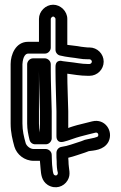

<svg xmlns="http://www.w3.org/2000/svg" viewBox="-20 -646 511 813"><path d="M199 10C199 -5 185 -15 174 -15H123C107 -15 93 -28 89 -39C81 -67 75 -93 75 -123V-374C77 -408 89 -419 99 -419H170C185 -419 195 -433 195 -444V-566C195 -570 201 -576 205 -576C209 -576 215 -570 215 -566V-435C215 -423 224 -413 234 -411C261 -404 293 -402 315 -398C324 -396 339 -395 352 -395H359C364 -395 369 -390 369 -385C369 -380 364 -375 359 -375H352C325 -375 300 -381 270 -384C260 -385 252 -386 246 -387C243 -388 215 -396 215 -363V-346C215 -296 218 -224 219 -175V-70C219 -67 218 -38 250 -46C271 -51 286 -58 303 -63L320 -68C340 -73 361 -79 383 -84C393 -87 399 -78 395 -69C392 -65 375 -61 344 -55C337 -54 331 -50 324 -48C291 -38 269 -28 240 -24C228 -22 219 -11 219 1V3C219 15 219 27 220 37C220 56 221 71 225 86C225 95 218 100 210 95C207 93 204 88 202 64C201 55 200 49 200 40C200 31 199 23 199 10ZM25 -375V-123C25 -85 33 -54 41 -25C51 8 83 35 123 35H149C150 46 151 60 152 70C154 90 155 119 182 137C214 157 250 145 266 118C282 91 270 72 270 36C270 31 269 28 269 22C295 16 317 7 340 0C346 -2 349 -3 356 -6C375 -9 419 -9 439 -45C462 -90 425 -146 370 -132L306 -116L289 -111C281 -109 275 -106 269 -104V-175C268 -222 265 -286 265 -334C289 -331 319 -325 352 -325H359C392 -325 419 -352 419 -385C419 -418 392 -445 359 -445H352C346 -445 335 -447 324 -448C304 -452 285 -453 265 -456V-566C265 -598 237 -626 205 -626C173 -626 145 -598 145 -566V-469H99C46 -469 25 -414 25 -375ZM199 -175C198 -225 195 -299 195 -346V-374C195 -389 181 -399 170 -399H120C105 -399 95 -385 95 -374V-123C95 -97 100 -75 105 -54C108 -42 118 -35 129 -35H174C189 -35 199 -49 199 -60ZM149 -175V-85C147 -97 145 -110 145 -123V-346C145 -297 148 -225 149 -175Z"/></svg>

Font: Electronic
Style: Outline
Weight: 700
Version: Version 1.011